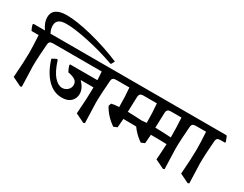

<svg xmlns="http://www.w3.org/2000/svg" viewBox="-114 -1395 2548 2008"><g transform="rotate(30 1159.5 -391.0)"><path d="M917 -667 895 -626 885 -625Q722 -683 553 -719Q384 -755 286 -755Q222 -755 193.5 -733.5Q165 -712 165 -668Q165 -626 188 -583H292L298 -576L320 -520L317 -508H265Q238 -508 226 -499Q214 -490 212 -464Q207 -408 202.5 -327.5Q198 -247 198 -195L206 47L190 54L81 1Q96 -196 96 -297Q96 -380 88 -508H2Q-16 -542 -23 -573L-17 -583H121Q72 -652 72 -715Q72 -774 114.5 -805Q157 -836 242 -836Q361 -836 548.5 -789.5Q736 -743 917 -667Z M1079 -508H1027Q1000 -508 988 -499Q976 -490 974 -464Q969 -408 964.5 -327.5Q960 -247 960 -195L968 47L952 54L843 1Q858 -196 858 -297V-321H704Q768 -255 768 -189Q768 -134 730.5 -98Q693 -62 624 -62Q523 -62 447 -140Q371 -218 328 -355L329 -363L380 -389L390 -383Q430 -259 478.5 -205.5Q527 -152 575 -152Q612 -152 639.5 -177Q667 -202 667 -240Q667 -276 638 -296Q609 -316 552 -326Q534 -355 522 -399L528 -407H856L854 -445Q852 -485 850 -508H300Q282 -542 275 -573L281 -583H1054L1060 -576L1082 -520Z M1294 -192 1286 -86 1243 -68Q1145 -135 1091 -233L1103 -266Q1136 -275 1194 -278Q1194 -401 1184 -508H1062Q1044 -545 1037 -573L1043 -583H1386L1392 -576L1414 -520L1411 -508H1354Q1327 -508 1315.5 -497Q1304 -486 1303 -459L1297 -280Q1363 -279 1542 -269L1549 -186Q1431 -192 1294 -192Z M2041 -508H1989Q1962 -508 1950 -499Q1938 -490 1936 -464Q1931 -408 1926.5 -327.5Q1922 -247 1922 -195L1930 47L1914 54L1805 1Q1813 -95 1817 -189Q1732 -192 1626 -192L1618 -86L1575 -68Q1477 -135 1423 -233L1435 -266Q1468 -275 1526 -278Q1526 -401 1516 -508H1394Q1376 -545 1369 -573L1375 -583H2016L2022 -576L2044 -520ZM1813 -508H1686Q1659 -508 1647.5 -497Q1636 -486 1635 -459L1629 -280Q1706 -279 1820 -272V-297Q1820 -396 1813 -508Z M2339 -508H2287Q2260 -508 2248 -499Q2236 -490 2234 -464Q2229 -408 2224.5 -327.5Q2220 -247 2220 -195L2228 47L2212 54L2103 1Q2118 -196 2118 -297Q2118 -380 2110 -508H2024Q2006 -542 1999 -573L2005 -583H2314L2320 -576L2342 -520Z"/></g></svg>

Font: Sahitya
Style: Bold
Weight: 700
Designer: Juan Pablo del Peral
Foundry: Juan Pablo del Peral (http://www.huertatipografica.com)
Version: Version 1.001;PS 001.000;hotconv 1.0.70;makeotf.lib2.5.58329